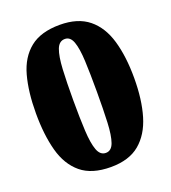

<svg xmlns="http://www.w3.org/2000/svg" viewBox="-134 -823 828 932"><g transform="rotate(-20 279.5 -357.0)"><path d="M280 10Q182 10 126.5 -36Q71 -82 48.5 -165Q26 -248 26 -359Q26 -470 48.5 -552Q71 -634 127 -679Q183 -724 281 -724Q374 -724 429.5 -679Q485 -634 509 -551.5Q533 -469 533 -358Q533 -247 508.5 -164.5Q484 -82 429 -36Q374 10 280 10ZM280 -63Q309 -63 321.5 -98Q334 -133 337 -199Q340 -265 340 -358Q340 -451 337 -516.5Q334 -582 321.5 -616.5Q309 -651 281 -651Q251 -651 238 -616.5Q225 -582 221.5 -516.5Q218 -451 218 -358Q218 -265 221.5 -199Q225 -133 238 -98Q251 -63 280 -63Z"/></g></svg>

Font: Noto Serif Tamil Black
Style: Regular
Weight: 900
Designer: Indian Type Foundry, Tom Grace, and the Monotype Design Team
Foundry: Monotype Imaging Inc.
Version: Version 2.004; ttfautohint (v1.8.4.7-5d5b)